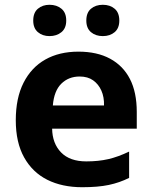

<svg xmlns="http://www.w3.org/2000/svg" viewBox="-20 -773 639 803"><path d="M308 -557Q386 -557 440.5 -527.5Q495 -498 523.5 -442.5Q552 -387 552 -305V-235H198Q199 -173 235.5 -135.5Q272 -98 341 -98Q392 -98 433 -107.5Q474 -117 520 -139V-29Q480 -9 435 0.5Q390 10 324 10Q240 10 178 -21Q116 -52 81 -114.5Q46 -177 46 -270Q46 -363 78.5 -427Q111 -491 169.5 -524Q228 -557 308 -557ZM313 -453Q267 -453 236.5 -423Q206 -393 201 -332H415Q416 -367 404 -394Q392 -421 369.5 -437Q347 -453 313 -453ZM119 -687Q119 -720 138.5 -736.5Q158 -753 187 -753Q217 -753 237 -736.5Q257 -720 257 -687Q257 -655 237 -638.5Q217 -622 187 -622Q158 -622 138.5 -638.5Q119 -655 119 -687ZM341 -687Q341 -720 360.5 -736.5Q380 -753 410 -753Q440 -753 459.5 -736.5Q479 -720 479 -687Q479 -655 459.5 -638.5Q440 -622 410 -622Q380 -622 360.5 -638.5Q341 -655 341 -687Z"/></svg>

Font: Noto Sans Hebrew Thin
Style: Bold
Weight: 700
Version: Version 3.001